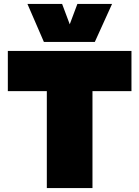

<svg xmlns="http://www.w3.org/2000/svg" viewBox="-20 -960 711 980"><path d="M651 -495H452V0H219V-495H20V-700H651ZM552 -940 464 -746H204L120 -940H297L336 -836L375 -940Z"/></svg>

Font: Georama Black
Style: Regular
Weight: 900
Designer: Jean-Baptiste Levee
Foundry: Production Type
Version: Version 1.001